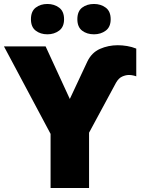

<svg xmlns="http://www.w3.org/2000/svg" viewBox="-20 -948 732 968"><path d="M235 0V-273L0 -714H210L332 -449L420 -637Q442 -683 484 -701.5Q526 -720 574 -720Q596 -720 620.5 -716Q645 -712 667 -703V-563Q663 -565 652 -567.5Q641 -570 630 -570Q614 -570 596 -562Q578 -554 565 -531L429 -279V0ZM136 -851Q136 -891 160 -909.5Q184 -928 219 -928Q253 -928 278 -909.5Q303 -891 303 -851Q303 -812 278 -793.5Q253 -775 219 -775Q184 -775 160 -793.5Q136 -812 136 -851ZM370 -851Q370 -891 394 -909.5Q418 -928 454 -928Q488 -928 513 -909.5Q538 -891 538 -851Q538 -812 513 -793.5Q488 -775 454 -775Q418 -775 394 -793.5Q370 -812 370 -851Z"/></svg>

Font: Noto Sans Black
Style: Regular
Weight: 900
Designer: Monotype Design Team
Foundry: Monotype Imaging Inc.
Version: Version 2.007